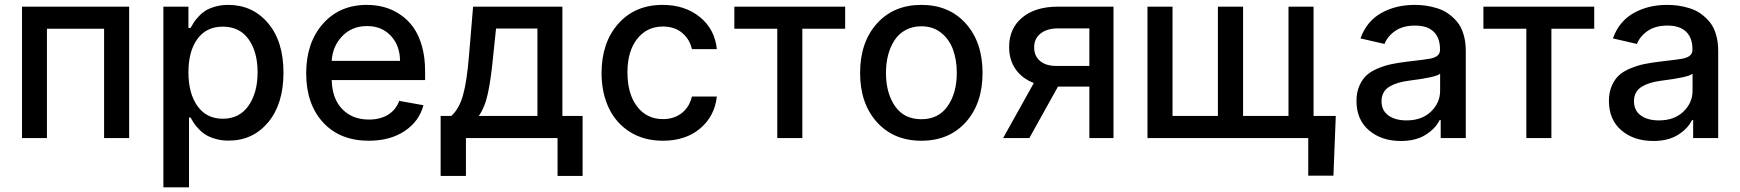

<svg xmlns="http://www.w3.org/2000/svg" viewBox="-20 -573 7222 797"><path d="M71.3 0V-545.4H516.1V0H412.1V-453.6H174.8V0Z M658.2 204.6V-545.4H762.2V-457H771Q778.8 -471.2 784.9 -480.5Q791 -489.7 804.9 -504.9Q818.8 -520 834 -529.3Q849.1 -538.6 873.8 -545.7Q898.4 -552.7 927.2 -552.7Q1028.3 -552.7 1092.5 -477.1Q1156.7 -401.4 1156.7 -271.5Q1156.7 -141.6 1093.3 -65.4Q1029.8 10.7 928.7 10.7Q900.4 10.7 876 3.9Q851.6 -2.9 835.7 -12.5Q819.8 -22 805.9 -36.6Q792 -51.3 785.2 -61.5Q778.3 -71.8 771 -85H764.6V204.6ZM762.2 -272.9Q762.2 -185.1 799.8 -132.6Q837.4 -80.1 904.8 -80.1Q973.6 -80.1 1011.5 -134Q1049.3 -188 1049.3 -272.9Q1049.3 -357.4 1012 -409.9Q974.6 -462.4 904.8 -462.4Q836.4 -462.4 799.3 -411.1Q762.2 -359.9 762.2 -272.9Z M1510.7 11.2Q1391.1 11.2 1321 -64.9Q1251 -141.1 1251 -269Q1251 -395.5 1320.3 -474.1Q1389.6 -552.7 1502.9 -552.7Q1541 -552.7 1575.4 -543.2Q1609.9 -533.7 1641.1 -512.7Q1672.4 -491.7 1695.1 -460.4Q1717.8 -429.2 1731.2 -382.6Q1744.6 -335.9 1744.6 -278.3V-240.7H1356.9Q1358.9 -163.1 1400.9 -119.9Q1442.9 -76.7 1511.7 -76.7Q1557.6 -76.7 1590.3 -96.4Q1623 -116.2 1637.2 -154.3L1737.8 -136.2Q1719.7 -68.8 1659.4 -28.8Q1599.1 11.2 1510.7 11.2ZM1356.9 -320.3H1640.6Q1640.1 -383.8 1602.5 -424.3Q1564.9 -464.8 1503.9 -464.8Q1440.9 -464.8 1400.6 -422.9Q1360.4 -380.9 1356.9 -320.3Z M1809.1 157.2V-91.8H1853.5Q1886.2 -121.6 1902.1 -178.2Q1918 -234.9 1926.8 -341.8L1943.8 -545.4H2314.5V-91.8H2398.4V157.2H2294.4V0H1914.1V157.2ZM1967.3 -91.8H2210.9V-454.6H2039.1L2027.3 -341.8Q2018.1 -245.1 2005.4 -186Q1992.7 -127 1967.3 -91.8Z M2731.4 11.2Q2653.8 11.2 2595.7 -24.9Q2537.6 -61 2507.3 -124.5Q2477.1 -188 2477.1 -270Q2477.1 -396 2546.4 -474.4Q2615.7 -552.7 2730.5 -552.7Q2823.2 -552.7 2885.3 -502.2Q2947.3 -451.7 2955.6 -369.1H2852.1Q2843.3 -409.7 2811.8 -436.3Q2780.3 -462.9 2731.9 -462.9Q2665 -462.9 2624.8 -411.4Q2584.5 -359.9 2584.5 -272.9Q2584.5 -183.6 2624.5 -131.1Q2664.6 -78.6 2731.9 -78.6Q2777.8 -78.6 2809.8 -103.5Q2841.8 -128.4 2852.1 -172.4H2955.6Q2946.8 -90.8 2886.5 -39.8Q2826.2 11.2 2731.4 11.2Z M3028.3 -453.6V-545.4H3488.3V-453.6H3310.5V0H3206.5V-453.6Z M3550.3 -270Q3550.3 -397.5 3619.9 -475.1Q3689.5 -552.7 3804.7 -552.7Q3919.9 -552.7 3989.3 -475.1Q4058.6 -397.5 4058.6 -270Q4058.6 -143.6 3989.3 -66.2Q3919.9 11.2 3804.7 11.2Q3689.5 11.2 3619.9 -66.2Q3550.3 -143.6 3550.3 -270ZM3804.7 -78.1Q3876 -78.1 3913.8 -132.6Q3951.7 -187 3951.7 -270.5Q3951.7 -324.2 3936 -367.2Q3920.4 -410.2 3886.5 -437Q3852.5 -463.9 3804.7 -463.9Q3768.1 -463.9 3739.5 -448.5Q3710.9 -433.1 3693.4 -406.2Q3675.8 -379.4 3666.7 -345Q3657.7 -310.5 3657.7 -270.5Q3657.7 -186.5 3695.3 -132.3Q3732.9 -78.1 3804.7 -78.1Z M4502 0V-213.4H4371.6L4252.9 0H4144L4271.5 -228.5Q4222.7 -247.1 4195.8 -285.6Q4168.9 -324.2 4168.9 -377.9Q4168.9 -455.1 4223.4 -500.2Q4277.8 -545.4 4371.6 -545.4H4602.1V0ZM4502 -299.3V-455.1H4371.6Q4325.7 -455.1 4299.1 -433.6Q4272.5 -412.1 4272.9 -376.5Q4272.5 -341.3 4296.9 -320.3Q4321.3 -299.3 4364.3 -299.3Z M5524.9 -91.8 5515.1 156.2H5410.6V0H4743.2V-545.4H4847.2V-91.8H5035.6V-545.4H5140.1V-91.8H5328.6V-545.4H5432.6V-91.8Z M5794.9 12.2Q5714.4 12.2 5662.6 -32Q5610.8 -76.2 5610.8 -154.3Q5610.8 -189.9 5623 -217.5Q5635.3 -245.1 5654.1 -261.7Q5672.9 -278.3 5702.1 -290Q5731.4 -301.8 5757.8 -307.1Q5784.2 -312.5 5819.8 -316.9Q5905.8 -326.7 5919.9 -330.1Q5951.2 -337.4 5956.1 -356Q5957.5 -360.4 5957.5 -366.7V-369.1Q5957.5 -416 5931.2 -441.4Q5904.8 -466.8 5854 -466.8Q5804.2 -466.8 5772.2 -445.1Q5740.2 -423.3 5727.1 -390.6L5627.4 -413.6Q5652.8 -484.4 5713.1 -518.6Q5773.4 -552.7 5852.5 -552.7Q5876 -552.7 5898.4 -549.6Q5920.9 -546.4 5945.8 -538.8Q5970.7 -531.2 5991.2 -516.8Q6011.7 -502.4 6028.6 -482.4Q6045.4 -462.4 6054.9 -431.4Q6064.5 -400.4 6064.5 -362.3V0H5960.4V-74.7H5956.1Q5938.5 -39.1 5897.7 -13.4Q5856.9 12.2 5794.9 12.2ZM5818.4 -73.2Q5881.8 -73.2 5919.9 -109.6Q5958 -146 5958 -196.8V-267.1Q5943.4 -252.4 5826.7 -237.8Q5801.8 -234.4 5783 -228.8Q5764.2 -223.1 5748 -213.6Q5731.9 -204.1 5723.4 -188.7Q5714.8 -173.3 5714.8 -152.8Q5714.8 -114.3 5743.2 -93.8Q5771.5 -73.2 5818.4 -73.2Z M6137.7 -453.6V-545.4H6597.7V-453.6H6419.9V0H6315.9V-453.6Z M6842.8 12.2Q6762.2 12.2 6710.4 -32Q6658.7 -76.2 6658.7 -154.3Q6658.7 -189.9 6670.9 -217.5Q6683.1 -245.1 6701.9 -261.7Q6720.7 -278.3 6750 -290Q6779.3 -301.8 6805.7 -307.1Q6832 -312.5 6867.7 -316.9Q6953.6 -326.7 6967.8 -330.1Q6999 -337.4 7003.9 -356Q7005.4 -360.4 7005.4 -366.7V-369.1Q7005.4 -416 6979 -441.4Q6952.6 -466.8 6901.9 -466.8Q6852.1 -466.8 6820.1 -445.1Q6788.1 -423.3 6774.9 -390.6L6675.3 -413.6Q6700.7 -484.4 6761 -518.6Q6821.3 -552.7 6900.4 -552.7Q6923.8 -552.7 6946.3 -549.6Q6968.8 -546.4 6993.7 -538.8Q7018.6 -531.2 7039.1 -516.8Q7059.6 -502.4 7076.4 -482.4Q7093.3 -462.4 7102.8 -431.4Q7112.3 -400.4 7112.3 -362.3V0H7008.3V-74.7H7003.9Q6986.3 -39.1 6945.6 -13.4Q6904.8 12.2 6842.8 12.2ZM6866.2 -73.2Q6929.7 -73.2 6967.8 -109.6Q7005.9 -146 7005.9 -196.8V-267.1Q6991.2 -252.4 6874.5 -237.8Q6849.6 -234.4 6830.8 -228.8Q6812 -223.1 6795.9 -213.6Q6779.8 -204.1 6771.2 -188.7Q6762.7 -173.3 6762.7 -152.8Q6762.7 -114.3 6791 -93.8Q6819.3 -73.2 6866.2 -73.2Z"/></svg>

Font: Interop Med
Style: Regular
Weight: 500
Designer: Rasmus Andersson, Google, Jang Haemin
Foundry: jhaemin
Version: Version 1.007